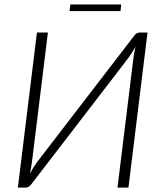

<svg xmlns="http://www.w3.org/2000/svg" viewBox="-20 -856 742 876"><path d="M61.5 0ZM591.5 -692Q596.5 -699 603 -703.2Q609.5 -707.5 616.5 -707.5H653L566 0H516L587 -577Q588.5 -592.5 591.2 -609Q594 -625.5 598 -643Q590 -628 582 -615.5Q574 -603 566 -592L123 -15.5Q118.5 -9 111.8 -4.5Q105 0 96.5 0H61.5L148.5 -707.5H198.5L127.5 -130.5Q125.5 -114.5 123 -98.2Q120.5 -82 116.5 -64Q124.5 -79 132.5 -91.8Q140.5 -104.5 148.5 -115.5ZM301 -835.5H533L530 -805.5H297.5Z"/></svg>

Font: Lato Light
Style: Italic
Weight: 300
Italic angle: -7°
Designer: Lukasz Dziedzic
Foundry: tyPoland Lukasz Dziedzic
Version: Version 2.007; 2014-02-27